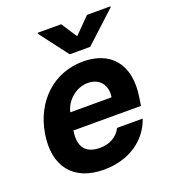

<svg xmlns="http://www.w3.org/2000/svg" viewBox="-141 -877 884 993"><g transform="rotate(-20 300.5 -380.5)"><path d="M261.7 10.7C401.6 10.7 503.2 -62.5 539.1 -169.4H398.1C377.5 -126.8 333.5 -102.3 283 -102.3C206 -102.3 166.9 -141.3 181.5 -234H553.3L559.7 -275.6C589.8 -460.9 494 -552.6 349.4 -552.6C188.9 -552.6 66.1 -438.6 38 -270.2C8.9 -97.3 93.8 10.7 261.7 10.7ZM179.7 -767 298.3 -610.8H410.9L580.3 -767L581 -772H452.1L366.5 -685.4L309.7 -772H180.4ZM198.5 -327.8C211.3 -387.8 269.2 -439.6 334.2 -439.6C399.5 -439.6 436.1 -392.8 425.4 -327.8Z"/></g></svg>

Font: Margiela Sans
Style: Bold Italic
Weight: 700
Italic angle: -9.39999°
Designer: Stefan Endress, Andreas Faust
Version: Version 1.100;FEAKit 1.0